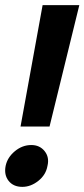

<svg xmlns="http://www.w3.org/2000/svg" viewBox="-23 -720 329 748"><path d="M57 -227 143 -700H286L170 -227ZM64 8Q29 8 10.5 -15.5Q-8 -39 -1 -74Q6 -107 35 -131Q64 -155 99 -155Q132 -155 151 -131Q170 -107 162 -74Q156 -39 126.5 -15.5Q97 8 64 8Z"/></svg>

Font: Epunda Sans
Style: Bold Italic
Weight: 700
Italic angle: -12.0243°
Designer: Simon Atzbach
Foundry: typofactur
Version: Version 2.204; ttfautohint (v1.8.4.7-5d5b)